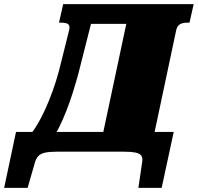

<svg xmlns="http://www.w3.org/2000/svg" viewBox="-111 -730 952 924"><path d="M299 -710H681L664 -615H287ZM613 0H366L517 -710H821L801 -621H790Q769 -621 755.5 -613.5Q742 -606 737 -585ZM573 51Q577 29 568.5 18.5Q560 8 540 4Q520 0 486 0H162Q128 0 106.5 4.5Q85 9 74 20.5Q63 32 57 52L22 174H-91L-34 -95H725L667 174H555ZM137 -58H15Q40 -85 62.5 -121Q85 -157 105 -200.5Q125 -244 142 -291Q159 -338 172 -386L222 -586Q225 -600 221.5 -607.5Q218 -615 208.5 -618Q199 -621 184 -621H173L193 -710H351L267 -379Q254 -331 239.5 -285Q225 -239 208.5 -197Q192 -155 174.5 -119.5Q157 -84 137 -58Z"/></svg>

Font: Roboto Serif Black
Style: Italic
Weight: 900
Italic angle: -10°
Version: Version 1.008